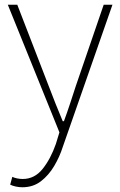

<svg xmlns="http://www.w3.org/2000/svg" viewBox="-20 -547 508 811"><path d="M74 244Q61 244 47 241Q33 238 23 233L32 200Q40 204 52 206.5Q64 209 76 209Q126 209 160 166.5Q194 124 216 61L231 12L13 -527H53L186 -183Q199 -149 214.5 -109.5Q230 -70 245 -35H250Q263 -70 276 -109.5Q289 -149 300 -183L418 -527H455L245 74Q232 115 209 154Q186 193 153 218.5Q120 244 74 244Z"/></svg>

Font: Noto Sans JP
Style: Regular
Weight: 100
Designer: Ryoko NISHIZUKA 西塚涼子 (kana, bopomofo & ideographs); Paul D. Hunt (Latin, Greek & Cyrillic); Sandoll Communications 산돌커뮤니
Foundry: Adobe
Version: Version 2.004;hotconv 1.0.118;makeotfexe 2.5.65603